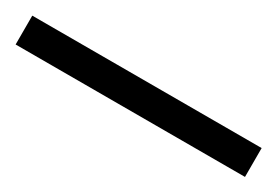

<svg xmlns="http://www.w3.org/2000/svg" viewBox="-16 -58 490 340"><g transform="rotate(30 229.5 112.5)"><path d="M-5 142H464V83H-5Z"/></g></svg>

Font: Noto Serif Ethiopic SemiBold
Style: Regular
Weight: 600
Designer: Monotype Design Team
Foundry: Monotype Imaging Inc.
Version: Version 2.102